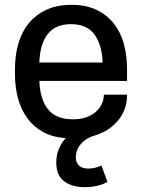

<svg xmlns="http://www.w3.org/2000/svg" viewBox="-20 -562 588 795"><path d="M143 -227Q146 -149 179.5 -108.5Q213 -68 282 -68Q315 -68 339 -77Q363 -86 379 -101Q395 -116 402.5 -134Q410 -152 410 -170H506V-166Q506 -140 497.5 -114.5Q489 -89 472 -67Q455 -45 429.5 -27.5Q404 -10 369 0Q336 10 315 34Q294 58 294 91Q294 111 307 123.5Q320 136 345 136Q362 136 376.5 132Q391 128 400 123L425 191Q409 201 383.5 207Q358 213 332 213Q278 213 245.5 188.5Q213 164 213 111Q213 80 223.5 55Q234 30 252 10Q197 6 157.5 -16Q118 -38 92.5 -73.5Q67 -109 54.5 -155Q42 -201 42 -253V-277Q42 -333 56 -381.5Q70 -430 99 -465.5Q128 -501 172 -521.5Q216 -542 276 -542Q336 -542 379 -521.5Q422 -501 450.5 -465.5Q479 -430 492.5 -381.5Q506 -333 506 -277V-227ZM274 -462Q209 -462 177 -420Q145 -378 143 -303H405Q402 -378 370.5 -420Q339 -462 274 -462Z"/></svg>

Font: Cooper Hewitt
Style: Regular
Weight: 707
Designer: Village Type and Design LLC
Foundry: Cooper Hewitt Smithsonian Design Museum
Version: 1.000